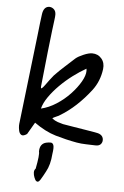

<svg xmlns="http://www.w3.org/2000/svg" viewBox="-59 -708 623 962"><g transform="rotate(5 252.5 -227.0)"><path d="M439 5Q417 4 392.5 3.5Q368 3 345 -1Q290 -11 237.5 -26.5Q185 -42 129 -82L94 -22Q75 -9 65.5 -15Q56 -21 53 -35Q50 -49 50 -60Q50 -65 50.5 -70Q51 -75 52 -82L103 -518Q111 -592 116 -627Q121 -662 145 -666Q159 -668 171 -658.5Q183 -649 183 -630Q183 -620 180.5 -602Q178 -584 173.5 -546.5Q169 -509 161.5 -442Q154 -375 143 -267Q142 -253 147.5 -257Q153 -261 162.5 -274Q172 -287 183 -302Q194 -317 202 -326Q227 -352 251 -373.5Q275 -395 302 -420Q315 -431 341 -442Q367 -453 384 -453Q413 -453 431 -432Q449 -411 445 -379Q437 -317 401 -270Q368 -227 329.5 -191Q291 -155 244 -127Q239 -124 228.5 -120Q218 -116 213 -111Q227 -100 242 -95Q257 -90 269 -87Q293 -83 323 -78Q353 -73 381.5 -68.5Q410 -64 429.5 -60.5Q449 -57 453 -55Q470 -48 473.5 -33Q477 -18 468.5 -6Q460 6 439 5ZM152 -155Q191 -164 229 -188.5Q267 -213 297 -245Q327 -277 345 -308.5Q363 -340 363 -363Q363 -370 362 -374Q330 -356 296 -330.5Q262 -305 232 -275Q202 -245 180.5 -214Q159 -183 152 -155ZM205 157Q192 182 180.5 200.5Q169 219 157 206Q154 202 149.5 191Q145 180 144.5 167.5Q144 155 152 147Q166 76 161 60Q161 21 193 13Q207 10 216.5 10.5Q226 11 230 22.5Q234 34 229 66Q225 122 205 157Z"/></g></svg>

Font: Mynerve
Style: Regular
Weight: 400
Designer: Carolina Short
Foundry: Carolina Short
Version: Version 1.000; ttfautohint (v1.8.4.7-5d5b)